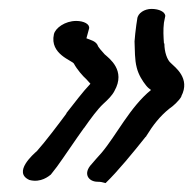

<svg xmlns="http://www.w3.org/2000/svg" viewBox="-20 -454 434 431"><path d="M101 -377C91 -332 143 -318 146 -311C153 -298 166 -283 174 -276L183 -266C165 -247 148 -224 129 -200V-199C112 -176 81 -135 63 -115C55 -108 8 -67 46 -50C72 -43 90 -59 94 -62L108 -80C124 -102 152 -144 168 -166L169 -167C183 -187 199 -209 212 -221C223 -231 232 -240 237 -250C263 -296 225 -323 215 -332C209 -339 200 -348 199 -353C194 -362 184 -364 174 -368C175 -371 178 -383 180 -390C182 -400 168 -407 151 -407C126 -407 104 -391 101 -377ZM186 -86C165 -64 179 -46 199 -46C206 -46 210 -45 217 -43C244 -69 280 -113 307 -147H308V-148C324 -174 339 -193 360 -210C369 -216 381 -227 387 -237V-238C408 -278 373 -303 364 -312C355 -319 349 -338 349 -356L348 -357C347 -371 346 -387 348 -403L351 -418V-419C350 -427 338 -434 320 -434C305 -434 289 -425 288 -411L286 -398C284 -384 283 -373 282 -361C283 -341 282 -321 287 -302C291 -286 300 -272 308 -262C312 -257 315 -255 319 -252C272 -214 241 -150 208 -111C200 -102 190 -91 186 -86Z"/></svg>

Font: Stray Cat
Style: ExBdCnObl
Weight: 800
Version: Version 1.0